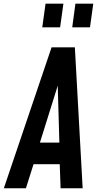

<svg xmlns="http://www.w3.org/2000/svg" viewBox="-40 -1002 518 1022"><path d="M-19.5 0 234.5 -750H358.5L400 0H282.5L278 -128H138.5L98 0ZM172.5 -243H276L266 -593H282ZM185 -856.5 202.5 -982.5H297.5L280 -856.5ZM344.5 -856.5 361.5 -982.5H456.5L439 -856.5Z"/></svg>

Font: Mohave Light SemiBold
Style: Italic
Weight: 600
Italic angle: -8°
Version: Version 2.003